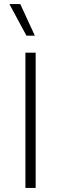

<svg xmlns="http://www.w3.org/2000/svg" viewBox="-20 -917 298 937"><path d="M79 -897 150 -743H109L26 -897ZM154 -660V0H104V-660Z"/></svg>

Font: Elaine Sans Light
Style: Regular
Weight: 300
Designer: Wei Huang
Foundry: Wei Huang
Version: Version 2.001;December 24, 2019;FontCreator 12.0.0.2547 64-b